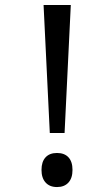

<svg xmlns="http://www.w3.org/2000/svg" viewBox="-20 -734 423 768"><path d="M238.3 -202.1H179.2L154.3 -713.9H263.2ZM208 -122.1Q237.8 -122.1 253.9 -104.7Q270 -87.4 270 -54.2Q270 -21.5 253.7 -3.7Q237.3 14.2 208 14.2Q178.7 14.2 162.4 -3.9Q146 -22 146 -54.2Q146 -86.9 162.1 -104.5Q178.2 -122.1 208 -122.1Z"/></svg>

Font: Noto Sans Bengali
Style: Regular
Weight: 400
Designer: Monotype Design team
Foundry: Monotype Imaging Inc.
Version: Version 1.00